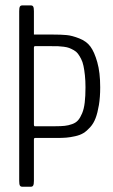

<svg xmlns="http://www.w3.org/2000/svg" viewBox="-20 -707 429 727"><path d="M64 0Q58.1 0 55.4 -4.4Q52.7 -8.8 52.7 -22V-664.6Q52.7 -677.7 55.4 -682.1Q58.1 -686.5 64 -686.5H97.2Q103 -686.5 105.7 -682.1Q108.4 -677.7 108.4 -664.6V-576.2H177.7Q211.9 -576.2 232.4 -574.2Q252.9 -572.3 280.3 -561.5Q307.6 -550.8 322.5 -530.5Q337.4 -510.3 348.4 -471.4Q359.4 -432.6 359.4 -376.5Q359.4 -338.9 354.5 -309.3Q349.6 -279.8 342 -259.8Q334.5 -239.7 321.5 -225.3Q308.6 -210.9 295.9 -203.1Q283.2 -195.3 264.4 -191.2Q245.6 -187 230.5 -185.8Q215.3 -184.6 193.4 -184.6H112.3Q108.4 -184.6 108.4 -177.7V-22Q108.4 -9.3 105.7 -4.6Q103 0 97.2 0ZM111.8 -229Q111.8 -229 189.5 -229Q210.9 -229 224.9 -230.5Q238.8 -231.9 253.2 -237.1Q267.6 -242.2 275.9 -252Q284.2 -261.7 291 -278.1Q297.9 -294.4 300.8 -318.6Q303.7 -342.8 303.7 -376.5Q303.7 -401.4 301.5 -421.9Q299.3 -442.4 296.1 -457.5Q293 -472.7 286.9 -484.4Q280.8 -496.1 274.9 -503.9Q269 -511.7 259.3 -517.1Q249.5 -522.5 241.9 -525.4Q234.4 -528.3 221.7 -530Q209 -531.7 199.7 -532Q190.4 -532.2 175.8 -532.2H112.3Q108.4 -532.2 108.4 -525.9V-234.9Q108.4 -229 111.8 -229Z"/></svg>

Font: BenchNine Light
Style: Regular
Weight: 300
Version: Version 1 ; ttfautohint (v0.92.18-e454-dirty) -l 8 -r 50 -G 